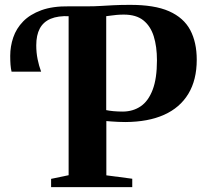

<svg xmlns="http://www.w3.org/2000/svg" viewBox="-20 -769 849 789"><path d="M190 0V-34L262 -49V-712L254.5 -727.5L262 -743H342.5Q368 -743 392.8 -744.5Q417.5 -746 446.8 -747.5Q476 -749 512.5 -749Q614.5 -749.5 674.8 -722.8Q735 -696 761.8 -645.5Q788.5 -595 788.5 -523.5Q788.5 -440.5 754 -383.5Q719.5 -326.5 654.2 -297.2Q589 -268 495.5 -267.5Q482 -267.5 465.5 -268.2Q449 -269 435.8 -270Q422.5 -271 417 -271.5V-48.5L523.5 -34.5V0ZM485.5 -310.5Q527 -311 558.2 -332.2Q589.5 -353.5 607.2 -399.8Q625 -446 625 -521Q625 -577.5 611.8 -619.8Q598.5 -662 569 -685.5Q539.5 -709 489 -709Q473 -709 459.8 -707.8Q446.5 -706.5 436 -705Q425.5 -703.5 416.5 -702.5V-316.5Q427.5 -314 445.8 -312.2Q464 -310.5 485.5 -310.5ZM27.5 -474.5Q24.5 -487 23.2 -503Q22 -519 22 -539.5Q22 -578.5 34.5 -615.2Q47 -652 75.2 -681Q103.5 -710 150 -727Q196.5 -744 264.5 -743L270 -723L264.5 -702.5Q218.5 -704.5 188.2 -691.8Q158 -679 143.5 -651.8Q129 -624.5 129 -582.5Q129 -553 134.5 -525.8Q140 -498.5 149 -474.5Z"/></svg>

Font: Merriweather 96pt
Style: Bold
Weight: 700
Version: Version 2.100